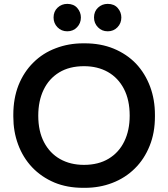

<svg xmlns="http://www.w3.org/2000/svg" viewBox="-20 -930 846 966"><path d="M406.5 15H398Q318 15 254 -11.5Q188 -39.5 142 -88Q95.5 -137 71 -203.5Q47 -268 47 -343.5V-352.5Q47 -434.5 73 -501Q100 -568.5 148 -615.5Q195.5 -663 261 -687.5Q325 -712 398.5 -712H407Q486.5 -712 551.5 -685.5Q618 -658 664.5 -609.5Q710.5 -560.5 735.5 -493.5Q759.5 -428.5 759.5 -352.5V-343.5Q759.5 -261.5 733 -196.5Q706 -129 658 -82Q610 -34.5 544.5 -9.5Q481 15 406.5 15ZM402.5 -100.5Q475.5 -100.5 527 -131.8Q578.5 -163 605.5 -218.8Q632.5 -274.5 632.5 -348Q632.5 -427 603.5 -482.8Q574.5 -538.5 522.8 -567.8Q471 -597 402.5 -597Q329.5 -597 278 -565.8Q226.5 -534.5 199.5 -478.5Q172.5 -422.5 172.5 -348Q172.5 -270 201.5 -214.5Q230.5 -159 282.2 -129.8Q334 -100.5 402.5 -100.5ZM318.5 -772.5Q289 -772.5 269.2 -792.8Q249.5 -813 249.5 -842Q249.5 -872.5 269.8 -891.5Q290 -910.5 318.5 -910.5Q351 -910.5 369 -889.5Q387 -868.5 387 -842Q387 -813 367.5 -792.8Q348 -772.5 318.5 -772.5ZM522 -772.5Q492.5 -772.5 472.8 -792.8Q453 -813 453 -842Q453 -872.5 473.2 -891.5Q493.5 -910.5 522 -910.5Q554.5 -910.5 572.5 -889.5Q590.5 -868.5 590.5 -842Q590.5 -813 571 -792.8Q551.5 -772.5 522 -772.5Z"/></svg>

Font: Acari Sans Neue
Style: Bold
Weight: 700
Designer: Alfredo Marco Pradil (font), Cristiano Sobral (main changes)
Foundry: Hanken Design Co. (font), Cristiano Sobral (main changes)
Version: Version 2.459;March 19, 2022;FontCreator 14.0.0.2808 64-bit;